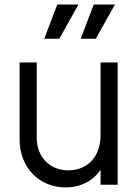

<svg xmlns="http://www.w3.org/2000/svg" viewBox="-20 -810 613 842"><path d="M240 -640 324 -790H231L174 -640ZM400 -640 484 -790H391L334 -640ZM267 12C307 12 342 2 373 -18C393 -31 409 -47 421 -66V0H496V-536H421V-217C421 -121 362 -63 280 -63C198 -63 141 -121 141 -207V-536H66V-198C66 -74 154 12 267 12Z"/></svg>

Font: Plus Jakarta Sans
Style: Regular
Weight: 400
Designer: Gumpita Rahayu
Foundry: Tokotype
Version: Version 2.071;gftools[0.9.30]